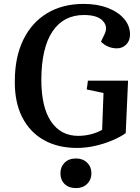

<svg xmlns="http://www.w3.org/2000/svg" viewBox="-20 -745 719 985"><path d="M637 -331 625 -62Q597 -42 555.5 -24.5Q514 -7 467 3.5Q420 14 375 14Q277 14 205 -26.5Q133 -67 94 -143.5Q55 -220 56 -328Q56 -451 99 -540Q142 -629 221.5 -677Q301 -725 409 -725Q479 -725 532.5 -704.5Q586 -684 616.5 -648.5Q647 -613 647 -568Q647 -536 627.5 -516.5Q608 -497 580 -497Q533 -497 498 -531L517 -571Q535 -609 507 -638.5Q479 -668 411 -668Q306 -668 249.5 -584Q193 -500 192 -337Q192 -195 242 -121.5Q292 -48 381 -48Q415 -48 447.5 -56.5Q480 -65 504 -79L511 -268L425 -286L431 -331ZM290 144Q290 111 311.5 89.5Q333 68 370 68Q405 68 427 89.5Q449 111 449 144Q449 177 427 198.5Q405 220 370 220Q333 220 311.5 199Q290 178 290 144Z"/></svg>

Font: Literata 36pt SemiBold
Style: Italic
Weight: 600
Italic angle: -2°
Designer: Latin by Veronika Burian and Jose Scaglione. Greek by Irene Vlachou. Cyrillic by Vera Evstafieva
Foundry: TypeTogether
Version: Version 3.002